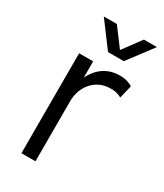

<svg xmlns="http://www.w3.org/2000/svg" viewBox="-178 -771 719 842"><g transform="rotate(30 181.5 -350.0)"><path d="M264 -574 359 -700H293L225 -608L156 -700H90L184 -574ZM148 -424V-506H77V0H148V-305C148 -379 198 -439 268 -441C295 -443 318 -436 330 -428L346 -494C331 -503 313 -511 281 -511C218 -511 173 -476 148 -424Z"/></g></svg>

Font: Arthouse Owned
Style: Regular
Weight: 400
Designer: Jeremy Tribby
Foundry: Tribby Type
Version: Version 1.000;PS 001.000;hotconv 1.0.88;makeotf.lib2.5.64775